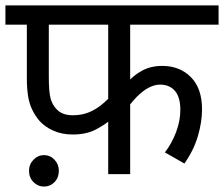

<svg xmlns="http://www.w3.org/2000/svg" viewBox="-20 -642 826 708"><path d="M460 -551V-313L442 -330Q470 -363 503 -381Q536 -399 578 -399Q643 -399 684 -357.5Q725 -316 725 -239Q725 -193 710 -141Q695 -89 660 -39L588 -80Q613 -112 629 -154Q645 -196 645 -237Q645 -284 625 -307Q605 -330 570 -330Q550 -330 528 -318.5Q506 -307 484 -284.5Q462 -262 440 -230L460 -293V0H379V-229L395 -206Q370 -184 334.5 -165Q299 -146 248 -146Q208 -146 176 -160.5Q144 -175 125 -197Q109 -216 98.5 -238Q88 -260 83.5 -288Q79 -316 79 -354V-551H0V-622H786V-551ZM160 -551V-360Q160 -305 166 -281Q172 -257 188 -240Q199 -228 214 -222.5Q229 -217 248 -217Q281 -217 307 -227.5Q333 -238 355.5 -256.5Q378 -275 397 -297L379 -243V-551ZM87 -12Q87 -36 103.5 -53Q120 -70 142 -70Q165 -70 181 -53Q197 -36 197 -12Q197 13 181 29.5Q165 46 142 46Q120 46 103.5 29.5Q87 13 87 -12Z"/></svg>

Font: Noto Sans Devanagari
Style: Regular
Weight: 400
Designer: Jelle Bosma - Monotype Design Team
Foundry: Monotype Imaging Inc.
Version: Version 2.003